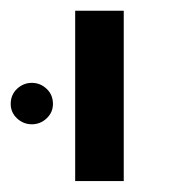

<svg xmlns="http://www.w3.org/2000/svg" viewBox="-54 -619 334 355"><path d="M174.8 -599.1V-284.2H85V-599.1ZM-34.2 -426.8Q-34.2 -443.8 -22.5 -454.8Q-10.7 -465.8 4.9 -465.8Q20.5 -465.8 32.2 -454.8Q43.9 -443.8 43.9 -426.8Q43.9 -411.1 32.2 -400.1Q20.5 -389.2 4.9 -389.2Q-10.7 -389.2 -22.5 -400.1Q-34.2 -411.1 -34.2 -426.8Z"/></svg>

Font: Arimo Nerd Font
Style: Regular
Weight: 400
Designer: Steve Matteson
Foundry: Monotype Imaging Inc.
Version: Version 1.33;Nerd Fonts 3.2.1